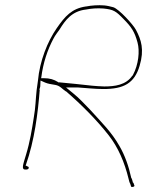

<svg xmlns="http://www.w3.org/2000/svg" viewBox="-20 -663 596 744"><path d="M127 -350 122 -314C118 -278 118 -247 111 -208C104 -163 96 -113 81 -64C69 -24 63 -8 76 -6H82C87 -6 91 -9 91 -11C93 -18 87 -17 81 -21H79L80 -23C114 -119 127 -226 134 -315H133V-317C134 -322 136 -325 136 -329L137 -351L155 -343C167 -338 177 -337 194 -334C213 -331 222 -317 235 -309H236C295 -258 354 -199 401 -139C438 -92 463 -33 478 29C480 38 482 45 485 50L488 60C491 64 505 60 500 54L497 45H495V44C493 38 492 30 488 25V24C479 -18 464 -61 443 -97C412 -152 373 -189 329 -238C307 -260 288 -282 264 -301L236 -324H283C316 -322 347 -318 381 -318C459 -318 501 -340 521 -408C540 -471 527 -509 507 -547C496 -568 441 -628 419 -635C407 -638 396 -641 384 -642C361 -644 334 -642 314 -638H313C258 -630 232 -600 200 -554C164 -502 134 -427 127 -350ZM139 -360 140 -363C147 -419 164 -470 187 -513C194 -527 205 -540 211 -549C233 -585 259 -620 313 -626C333 -630 357 -632 381 -630C420 -626 429 -620 458 -590C490 -558 502 -539 513 -498C522 -465 517 -413 495 -372L494 -370H493C468 -333 424 -328 384 -328C368 -328 351 -330 336 -331C295 -336 249 -340 209 -344H205V-345C189 -355 173 -360 150 -360ZM312 -626H313ZM419 -635Z"/></svg>

Font: Stray Cat
Style: HlObl
Weight: 100
Version: Version 1.0